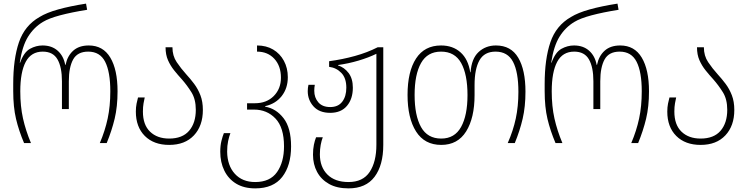

<svg xmlns="http://www.w3.org/2000/svg" viewBox="-20 -790 4127 1060"><path d="M113 0Q84 -68 68.5 -133.5Q53 -199 53 -287V-326Q53 -464 84.5 -556.5Q116 -649 198 -696Q237 -720 301.5 -738Q366 -756 455 -770L461 -736Q374 -722 312 -705.5Q250 -689 217 -669Q167 -639 135 -587.5Q103 -536 89 -444H91Q112 -502 145.5 -520.5Q179 -539 215 -539Q266 -539 298.5 -510Q331 -481 340 -432H342Q352 -481 384 -510Q416 -539 470 -539Q549 -539 589 -472Q629 -405 629 -286Q629 -201 613 -134.5Q597 -68 569 0H531Q560 -68 574.5 -136Q589 -204 589 -286Q589 -393 560.5 -449Q532 -505 467 -505Q408 -505 384 -462Q360 -419 360 -341V-188H322V-341Q322 -419 297.5 -462Q273 -505 216 -505Q152 -505 122 -448.5Q92 -392 92 -286Q92 -203 107 -136Q122 -69 151 0Z M914 10Q829 10 779.5 -39.5Q730 -89 730 -174Q730 -198 734 -218Q738 -238 742 -252H779Q776 -239 772.5 -219.5Q769 -200 769 -174Q769 -101 808.5 -63Q848 -25 914 -25Q987 -25 1024 -68Q1061 -111 1061 -184Q1061 -242 1037 -280.5Q1013 -319 984 -352Q962 -376 941.5 -401.5Q921 -427 907.5 -457.5Q894 -488 894 -529H932Q932 -482 955.5 -447Q979 -412 1008 -380Q1031 -355 1052 -327Q1073 -299 1086.5 -264Q1100 -229 1100 -183Q1100 -95 1050.5 -42.5Q1001 10 914 10Z M1389 250Q1327 250 1284 224Q1241 198 1218.5 152Q1196 106 1196 48Q1196 14 1202.5 -12Q1209 -38 1216 -55H1252Q1245 -37 1239.5 -11.5Q1234 14 1234 47Q1235 124 1276.5 169.5Q1318 215 1389 215Q1471 215 1509.5 160Q1548 105 1548 18Q1548 -86 1501 -135.5Q1454 -185 1382 -185H1344V-220H1387Q1452 -220 1491.5 -260Q1531 -300 1531 -361Q1531 -426 1494.5 -465.5Q1458 -505 1399 -505V-539Q1450 -539 1488 -516.5Q1526 -494 1547.5 -454Q1569 -414 1569 -364Q1569 -303 1535.5 -260Q1502 -217 1444 -204V-201Q1504 -191 1545.5 -137.5Q1587 -84 1587 18Q1587 124 1538 187Q1489 250 1389 250Z M1904 250Q1840 250 1796.5 225.5Q1753 201 1730.5 159Q1708 117 1708 64Q1708 33 1713 9Q1718 -15 1725 -32H1762Q1755 -14 1750.5 10Q1746 34 1746 62Q1746 132 1787.5 173.5Q1829 215 1904 215Q1984 215 2021 159Q2058 103 2058 9V-493Q2015 -472 1959.5 -455.5Q1904 -439 1846 -431V-429Q1881 -418 1904.5 -387Q1928 -356 1928 -306Q1928 -244 1895.5 -205.5Q1863 -167 1803 -167Q1743 -167 1711 -202.5Q1679 -238 1679 -287Q1679 -305 1683 -322H1718Q1715 -306 1715 -289Q1715 -251 1737.5 -225Q1760 -199 1803 -199Q1847 -199 1869.5 -228.5Q1892 -258 1892 -306Q1892 -359 1864.5 -387.5Q1837 -416 1797 -421V-452Q1871 -462 1939.5 -481Q2008 -500 2065 -529H2096V10Q2096 122 2048 186Q2000 250 1904 250Z M2416 10Q2324 10 2277 -64Q2230 -138 2230 -266Q2230 -395 2277 -467Q2324 -539 2415 -539Q2480 -539 2522.5 -501Q2565 -463 2576 -391H2578Q2583 -466 2622 -502.5Q2661 -539 2718 -539Q2801 -539 2841 -471.5Q2881 -404 2881 -284Q2881 -201 2865.5 -134.5Q2850 -68 2822 0H2783Q2813 -68 2827.5 -135.5Q2842 -203 2842 -283Q2842 -392 2812.5 -448.5Q2783 -505 2716 -505Q2654 -505 2627 -457Q2600 -409 2600 -321V-265Q2600 -139 2553.5 -64.5Q2507 10 2416 10ZM2416 -25Q2490 -25 2525.5 -89Q2561 -153 2561 -265Q2561 -379 2526 -442Q2491 -505 2415 -505Q2340 -505 2304.5 -442Q2269 -379 2269 -266Q2269 -152 2304.5 -88.5Q2340 -25 2416 -25Z M3047 0Q3018 -68 3002.5 -133.5Q2987 -199 2987 -287V-326Q2987 -464 3018.5 -556.5Q3050 -649 3132 -696Q3171 -720 3235.5 -738Q3300 -756 3389 -770L3395 -736Q3308 -722 3246 -705.5Q3184 -689 3151 -669Q3101 -639 3069 -587.5Q3037 -536 3023 -444H3025Q3046 -502 3079.5 -520.5Q3113 -539 3149 -539Q3200 -539 3232.5 -510Q3265 -481 3274 -432H3276Q3286 -481 3318 -510Q3350 -539 3404 -539Q3483 -539 3523 -472Q3563 -405 3563 -286Q3563 -201 3547 -134.5Q3531 -68 3503 0H3465Q3494 -68 3508.5 -136Q3523 -204 3523 -286Q3523 -393 3494.5 -449Q3466 -505 3401 -505Q3342 -505 3318 -462Q3294 -419 3294 -341V-188H3256V-341Q3256 -419 3231.5 -462Q3207 -505 3150 -505Q3086 -505 3056 -448.5Q3026 -392 3026 -286Q3026 -203 3041 -136Q3056 -69 3085 0Z M3848 10Q3763 10 3713.5 -39.5Q3664 -89 3664 -174Q3664 -198 3668 -218Q3672 -238 3676 -252H3713Q3710 -239 3706.5 -219.5Q3703 -200 3703 -174Q3703 -101 3742.5 -63Q3782 -25 3848 -25Q3921 -25 3958 -68Q3995 -111 3995 -184Q3995 -242 3971 -280.5Q3947 -319 3918 -352Q3896 -376 3875.5 -401.5Q3855 -427 3841.5 -457.5Q3828 -488 3828 -529H3866Q3866 -482 3889.5 -447Q3913 -412 3942 -380Q3965 -355 3986 -327Q4007 -299 4020.5 -264Q4034 -229 4034 -183Q4034 -95 3984.5 -42.5Q3935 10 3848 10Z"/></svg>

Font: Noto Sans Georgian SemiCondensed ExtraLight
Style: Regular
Weight: 200
Width: 4
Designer: Monotype Design Team, Akaki Razmadze
Foundry: Google LLC
Version: Version 2.005; ttfautohint (v1.8.4.7-5d5b)